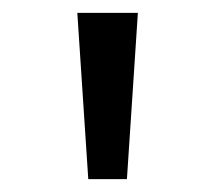

<svg xmlns="http://www.w3.org/2000/svg" viewBox="-20 -749 319 298"><path d="M117 -471H177L194 -729H100Z"/></svg>

Font: Noto Sans Devanagari UI ExtraCondensed
Style: Regular
Weight: 400
Width: 2
Designer: Jelle Bosma - Monotype Design Team
Foundry: Monotype Imaging Inc.
Version: Version 2.003